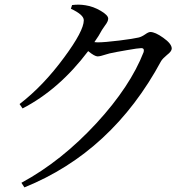

<svg xmlns="http://www.w3.org/2000/svg" viewBox="-20 -780 795 834"><path d="M86 34 73 14Q247 -80 400 -246Q546 -405 604 -554Q608 -571 594 -571Q581 -571 530 -562Q483 -554 456 -548Q451 -547 442 -544Q415 -535 404 -535Q391 -535 363 -558Q237 -391 78 -309L65 -328Q168 -407 259 -531Q344 -646 344 -692Q344 -716 288 -742L293 -758Q323 -762 352 -757Q385 -752 417.5 -733Q450 -714 450 -699Q450 -687 436 -669Q428 -658 423 -650Q410 -625 390 -597Q395 -596 404 -596Q434 -596 499 -604Q562 -612 582 -617Q595 -620 611 -631Q625 -641 633 -641Q654 -641 689 -616Q726 -590 726 -569Q726 -557 705 -541Q687 -526 680 -515Q467 -120 86 34Z"/></svg>

Font: GenRyuMin TW M
Style: Regular
Weight: 500
Version: Version 1.501;PS 1;hotconv 16.6.51;makeotf.lib2.5.65220